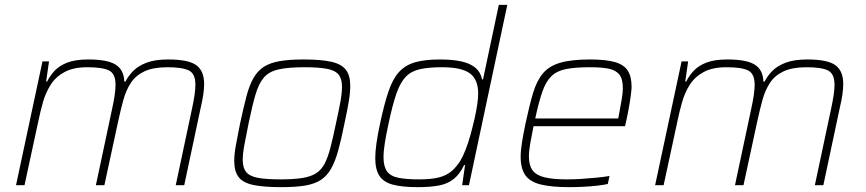

<svg xmlns="http://www.w3.org/2000/svg" viewBox="-20 -763 3568 791"><path d="M46 0 155 -510H182L170 -427H174Q186 -451 205 -471.5Q224 -492 257 -505Q290 -518 344 -518Q424 -518 457.5 -496Q491 -474 492 -427H497Q509 -451 529.5 -471.5Q550 -492 584.5 -505Q619 -518 673 -518Q756 -518 788.5 -494.5Q821 -471 821 -417Q821 -398 817.5 -373.5Q814 -349 807 -320L739 0H704L771 -315Q778 -347 781.5 -371.5Q785 -396 785 -414Q785 -459 758.5 -472.5Q732 -486 669 -486Q611 -486 575 -469Q539 -452 519 -421.5Q499 -391 488 -350.5Q477 -310 467 -264L410 0H375L442 -315Q449 -347 452.5 -371.5Q456 -396 456 -414Q456 -459 429.5 -472.5Q403 -486 340 -486Q282 -486 245.5 -466Q209 -446 188.5 -413.5Q168 -381 157 -342Q146 -303 138 -264L81 0Z M1139 8Q1066 8 1023.5 -1Q981 -10 963 -33.5Q945 -57 945 -100Q945 -128 952 -166Q959 -204 969 -254Q983 -319 995 -365Q1007 -411 1024 -441Q1041 -471 1066.5 -487.5Q1092 -504 1131.5 -511Q1171 -518 1230 -518Q1303 -518 1345 -508.5Q1387 -499 1405 -475.5Q1423 -452 1423 -409Q1423 -381 1416.5 -342.5Q1410 -304 1399 -254Q1386 -189 1373.5 -143.5Q1361 -98 1344 -68Q1327 -38 1301.5 -21.5Q1276 -5 1237 1.5Q1198 8 1139 8ZM1135 -24Q1189 -24 1224.5 -29.5Q1260 -35 1282 -49Q1304 -63 1317.5 -89Q1331 -115 1341.5 -155.5Q1352 -196 1364 -254Q1375 -304 1382 -341.5Q1389 -379 1389 -405Q1389 -438 1375 -455.5Q1361 -473 1327 -479.5Q1293 -486 1234 -486Q1167 -486 1127.5 -477Q1088 -468 1067 -443.5Q1046 -419 1032.5 -373Q1019 -327 1004 -254Q994 -204 987 -167Q980 -130 980 -104Q980 -72 994 -54.5Q1008 -37 1042 -30.5Q1076 -24 1135 -24Z M1701 8Q1638 8 1599.5 -2Q1561 -12 1543.5 -38Q1526 -64 1526 -111Q1526 -138 1531 -173.5Q1536 -209 1546 -255Q1563 -335 1580.5 -386.5Q1598 -438 1624 -466.5Q1650 -495 1690.5 -506.5Q1731 -518 1792 -518Q1844 -518 1880.5 -510Q1917 -502 1938.5 -484Q1960 -466 1966 -436H1970L2035 -743H2070L1912 0H1884L1896 -83H1892Q1874 -45 1848.5 -25Q1823 -5 1787 1.5Q1751 8 1701 8ZM1707 -24Q1755 -24 1786 -31.5Q1817 -39 1838 -56Q1859 -73 1876 -100Q1887 -118 1898 -146Q1909 -174 1918 -206.5Q1927 -239 1934.5 -271.5Q1942 -304 1946 -332Q1950 -360 1950 -377Q1950 -436 1915.5 -461Q1881 -486 1801 -486Q1746 -486 1710 -478Q1674 -470 1651.5 -446.5Q1629 -423 1613 -377Q1597 -331 1581 -255Q1571 -209 1565.5 -174.5Q1560 -140 1560 -115Q1560 -77 1574.5 -57Q1589 -37 1621.5 -30.5Q1654 -24 1707 -24Z M2326 8Q2252 8 2207.5 -3Q2163 -14 2144 -41.5Q2125 -69 2125 -117Q2125 -143 2130.5 -177Q2136 -211 2145 -254Q2161 -329 2176 -379.5Q2191 -430 2216.5 -460.5Q2242 -491 2288 -504.5Q2334 -518 2410 -518Q2475 -518 2512.5 -507.5Q2550 -497 2566 -472.5Q2582 -448 2582 -405Q2582 -396 2579 -372Q2576 -348 2570.5 -317.5Q2565 -287 2558 -256L2555 -243H2178Q2170 -203 2164.5 -172Q2159 -141 2159 -118Q2159 -82 2174 -61.5Q2189 -41 2223.5 -32.5Q2258 -24 2317 -24Q2344 -24 2375.5 -26Q2407 -28 2437.5 -31Q2468 -34 2491 -38L2484 -5Q2466 -1 2439.5 2Q2413 5 2383.5 6.5Q2354 8 2326 8ZM2185 -275H2527L2531 -296Q2537 -329 2541.5 -355Q2546 -381 2546 -400Q2546 -438 2531.5 -456Q2517 -474 2487.5 -480Q2458 -486 2411 -486Q2350 -486 2312 -478.5Q2274 -471 2251.5 -449Q2229 -427 2214.5 -385.5Q2200 -344 2185 -275Z M2679 0 2788 -510H2815L2803 -427H2807Q2819 -451 2838 -471.5Q2857 -492 2890 -505Q2923 -518 2977 -518Q3057 -518 3090.5 -496Q3124 -474 3125 -427H3130Q3142 -451 3162.5 -471.5Q3183 -492 3217.5 -505Q3252 -518 3306 -518Q3389 -518 3421.5 -494.5Q3454 -471 3454 -417Q3454 -398 3450.5 -373.5Q3447 -349 3440 -320L3372 0H3337L3404 -315Q3411 -347 3414.5 -371.5Q3418 -396 3418 -414Q3418 -459 3391.5 -472.5Q3365 -486 3302 -486Q3244 -486 3208 -469Q3172 -452 3152 -421.5Q3132 -391 3121 -350.5Q3110 -310 3100 -264L3043 0H3008L3075 -315Q3082 -347 3085.5 -371.5Q3089 -396 3089 -414Q3089 -459 3062.5 -472.5Q3036 -486 2973 -486Q2915 -486 2878.5 -466Q2842 -446 2821.5 -413.5Q2801 -381 2790 -342Q2779 -303 2771 -264L2714 0Z"/></svg>

Font: Saira Thin
Style: Italic
Weight: 100
Italic angle: -12°
Designer: Hector Gatti with collaboration of the Omnibus-Type team
Foundry: Omnibus-Type
Version: Version 1.101